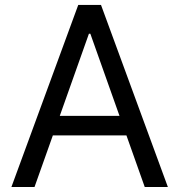

<svg xmlns="http://www.w3.org/2000/svg" viewBox="-20 -747 716 767"><path d="M650.6 0H558.2L485.1 -206H191.1L117.9 0H25.6L292.6 -727.3H383.5ZM457.4 -284.1 340.9 -612.2H335.2L218.8 -284.1Z"/></svg>

Font: Linik Sans
Style: Regular
Weight: 400
Designer: Rasmus Andersson (font), Marc Monis (original base), Kil Hyung-jin (Pretendard portions), Cristiano Sobral (main changes
Foundry: rsms
Version: Version 3.018;May 31, 2022;FontCreator 14.0.0.2814 64-bit; t